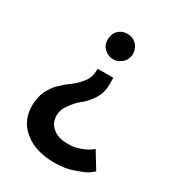

<svg xmlns="http://www.w3.org/2000/svg" viewBox="-154 -525 732 804"><g transform="rotate(30 212.0 -122.5)"><path d="M352.5 51.8Q349.6 54.7 339.8 61.5Q332 67.4 322.3 72.3Q311.5 77.1 297.9 82Q284.2 86.9 269.5 89.8Q254.9 91.8 241.2 91.8Q217.8 91.8 199.2 86.9Q181.6 81.1 168 70.3Q154.3 59.6 147.5 44.9Q140.6 30.3 140.6 11.7Q140.6 -2 145.5 -16.6Q150.4 -30.3 161.1 -43.9Q170.9 -57.6 181.6 -69.3Q192.4 -81.1 204.1 -89.8Q215.8 -98.6 226.6 -111.3Q237.3 -124 248 -139.6Q257.8 -155.3 262.7 -171.9Q267.6 -189.5 267.6 -207Q267.6 -218.8 267.6 -243.2Q249 -243.2 192.4 -243.2Q191.4 -237.3 190.4 -218.8Q188.5 -207 183.6 -195.3Q178.7 -184.6 169.9 -173.8Q161.1 -163.1 151.4 -153.3Q141.6 -143.6 129.9 -134.8Q118.2 -126 106.4 -117.2Q95.7 -107.4 84 -96.7Q72.3 -86.9 63.5 -73.2Q53.7 -60.5 45.9 -44.9Q38.1 -28.3 35.2 -10.7Q31.2 7.8 31.2 27.3Q31.2 64.5 44.9 93.8Q58.6 123 85.9 144.5Q113.3 167 150.4 177.7Q187.5 188.5 234.4 188.5Q257.8 188.5 280.3 184.6Q303.7 180.7 325.2 172.9Q346.7 165 361.3 159.2Q375 152.3 380.9 148.4Q386.7 143.6 392.6 139.6Q397.5 134.8 401.4 131.8Q384.8 105.5 352.5 51.8ZM289.1 -371.1Q289.1 -383.8 284.2 -394.5Q280.3 -406.2 271.5 -415Q261.7 -423.8 251 -428.7Q241.2 -432.6 227.5 -432.6Q214.8 -432.6 204.1 -428.7Q193.4 -423.8 183.6 -415Q174.8 -406.2 170.9 -394.5Q167 -383.8 167 -371.1Q167 -358.4 170.9 -347.7Q174.8 -336.9 183.6 -328.1Q193.4 -319.3 204.1 -314.5Q214.8 -309.6 227.5 -309.6Q241.2 -309.6 251 -314.5Q261.7 -319.3 271.5 -328.1Q280.3 -336.9 284.2 -347.7Q289.1 -358.4 289.1 -371.1Z"/></g></svg>

Font: TextaAlt
Style: Bold
Weight: 400
Designer: Daniel Hernandez & Miguel Hernandez
Version: Version 1.005;com.myfonts.easy.latinotype.texta.alt-bold.wfk